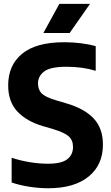

<svg xmlns="http://www.w3.org/2000/svg" viewBox="-20 -969 577 998"><path d="M231 9.5Q184 9.5 133.2 1.8Q82.5 -6 40.5 -20.5V-149Q84 -134.5 133.8 -126.2Q183.5 -118 229.5 -118Q299 -118 329.2 -141Q359.5 -164 359.5 -205Q359.5 -240 337.5 -260Q315.5 -280 256 -298L203 -313.5Q118 -338.5 70.2 -389.5Q22.5 -440.5 22.5 -525.5Q22.5 -630 95.2 -689.8Q168 -749.5 314 -749.5Q360 -749.5 402.5 -744Q445 -738.5 477.5 -729V-601Q409 -622 326 -622Q242.5 -622 210 -597.8Q177.5 -573.5 177.5 -535.5Q177.5 -502.5 197 -483.2Q216.5 -464 270 -448L322.5 -432.5Q417 -405.5 466 -354.2Q515 -303 515 -217.5Q515 -111.5 440.2 -51Q365.5 9.5 231 9.5ZM205.5 -797.5 288.5 -949H448L342 -797.5Z"/></svg>

Font: Encode Sans SmCnd
Style: Bold
Weight: 700
Width: 4
Designer: Multiple Designers
Foundry: Impallari Type
Version: Version 3.002; ttfautohint (v1.8.3) -l 8 -r 50 -G 200 -x 14 